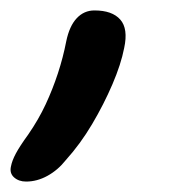

<svg xmlns="http://www.w3.org/2000/svg" viewBox="-79 -178 351 368"><path d="M-29 170Q-43 170 -52 162Q-61 154 -58 141Q-56 130 -48.5 116Q-41 102 -25 80Q-5 51 8.5 22Q22 -7 32 -37.5Q42 -68 48 -99Q54 -128 68 -143Q82 -158 102 -158Q136 -158 151.5 -140.5Q167 -123 159 -86Q153 -55 136.5 -16.5Q120 22 97.5 60Q75 98 47 129Q32 148 12 159Q-8 170 -29 170Z"/></svg>

Font: Shantell Sans
Style: Italic
Weight: 400
Italic angle: -11°
Designer: Stephen Nixon, Anya Danilova, Shantell Martin
Foundry: Arrow Type
Version: Version 1.011;[c5ecc13dd]